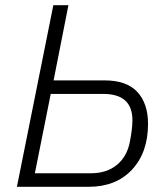

<svg xmlns="http://www.w3.org/2000/svg" viewBox="-20 -718 643 738"><path d="M45 0 185 -698H243L186 -409H382Q467 -409 508 -364.5Q549 -320 549 -242Q549 -132 487.5 -66Q426 0 321 0ZM114 -52H329Q390 -52 429 -84Q468 -116 479 -172Q489 -223 489 -256Q489 -357 377 -357H175Z"/></svg>

Font: IBM Plex Sans Light
Style: Italic
Weight: 300
Italic angle: -11.31°
Designer: Mike Abbink, Paul van der Laan, Pieter van Rosmalen
Foundry: Bold Monday
Version: Version 3.0